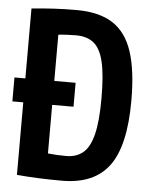

<svg xmlns="http://www.w3.org/2000/svg" viewBox="-52 -753 631 807"><g transform="rotate(5 263.5 -350.0)"><path d="M240 10Q187 10 139.5 8Q92 6 49 2V-304H3V-405H49V-700Q99 -705 143.5 -707.5Q188 -710 238 -710Q334 -710 391.5 -673Q449 -636 475 -557Q501 -478 501 -351Q501 -160 438 -75Q375 10 240 10ZM248 -95Q292 -95 320 -119Q348 -143 361.5 -198.5Q375 -254 375 -349Q375 -448 362 -503Q349 -558 320.5 -581Q292 -604 246 -604Q229 -604 208.5 -603Q188 -602 171 -600V-405H261V-304H171V-99Q189 -97 209 -96Q229 -95 248 -95Z"/></g></svg>

Font: Georama Semi Condensed SemiBold
Style: Regular
Weight: 600
Width: 4
Designer: Jean-Baptiste Levee
Foundry: Production Type
Version: Version 1.000